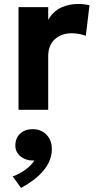

<svg xmlns="http://www.w3.org/2000/svg" viewBox="-20 -540 472 944"><path d="M71 0V-505H217V-442.5Q241.5 -484.5 280 -502.5Q318.5 -520.5 364 -520.5Q380 -520.5 393.5 -518.8Q407 -517 420 -514.5L402 -364Q386 -370 368 -373.2Q350 -376.5 332.5 -376.5Q282 -376.5 249.5 -347Q217 -317.5 217 -263V0ZM83.5 384 42.5 327.5Q78 314.5 106.5 293.2Q135 272 149 249Q124 250.5 102.8 241.8Q81.5 233 68.5 216Q55.5 199 55.5 176Q55.5 139 79.2 117Q103 95 140.5 95Q182 95 208.5 122.2Q235 149.5 235 193.5Q235 229 218.2 262Q201.5 295 168 325.5Q134.5 356 83.5 384Z"/></svg>

Font: Geologica Cursive SemiBold
Style: Regular
Weight: 600
Designer: Sindre Bremnes, Frode Helland
Foundry: Monokrom Skriftforlag AS
Version: Version 1.010;gftools[0.9.28]